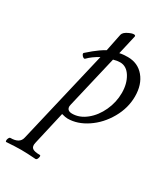

<svg xmlns="http://www.w3.org/2000/svg" viewBox="-269 -617 854 978"><g transform="rotate(30 158.0 -127.5)"><path d="M-67.9 272.9Q-71.3 272 -71.5 265.6Q-71.8 259.3 -68.1 251.7Q-64.5 244.1 -59.1 244.1Q-5.4 244.1 2.9 207L131.8 -341.8Q92.8 -320.8 68.8 -295.9Q64.9 -292 58.3 -295.9Q51.8 -299.8 47.9 -306.9Q43.9 -314 47.9 -317.9Q69.8 -336.9 81.5 -346.7Q93.3 -356.4 109.9 -368.2Q126.5 -379.9 142.1 -388.2L163.1 -491.2Q167 -507.8 195.8 -520.5Q220.7 -531.7 229 -525.9Q231.9 -523.9 231 -520L205.1 -407.2Q225.1 -412.1 252.9 -412.1Q312.5 -412.1 348.6 -368.9Q384.8 -325.7 384.8 -255.9Q384.8 -188 348.9 -125Q313 -62 256.8 -24.4Q200.7 13.2 143.1 13.2Q130.9 13.2 107.9 6.8L63 203.1Q58.1 225.6 69.8 234.9Q81.5 244.1 113.8 244.1Q120.1 244.1 117.2 257.3Q113.3 272.5 105 272.9Q53.2 269 19 269Q-16.1 269 -67.9 272.9ZM150.9 -20Q193.8 -20 232.7 -51.3Q271.5 -82.5 294.7 -133.1Q317.9 -183.6 317.9 -237.8Q317.9 -292 294.2 -330.6Q270.5 -369.1 232.9 -369.1Q215.3 -369.1 193.8 -362.8L122.1 -57.1Q120.1 -47.4 120.1 -45.9Q120.1 -20 150.9 -20Z"/></g></svg>

Font: Junicode SmCond
Style: Italic
Weight: 400
Width: 4
Italic angle: -11°
Designer: Peter S. Baker
Version: Version 2.206